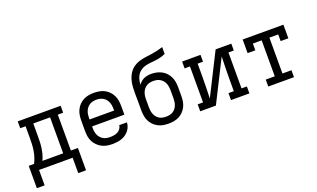

<svg xmlns="http://www.w3.org/2000/svg" viewBox="-89 -1247 3178 1922"><g transform="rotate(-20 1500.0 -285.5)"><path d="M38 164V-74H95Q110 -103 120 -134.5Q130 -166 135.5 -199Q141 -232 142.5 -265Q144 -298 144 -331V-457H87V-530H544V-456H487V-74H562V164H479V0H121V164ZM405 -74V-457H226V-331Q226 -298 225 -265Q224 -232 219.5 -199.5Q215 -167 206.5 -135.5Q198 -104 184 -74Z M902 8Q873 8 844 3Q815 -2 789.5 -15.5Q764 -29 743 -50Q722 -71 709 -97Q696 -123 691.5 -152Q687 -181 687 -210V-320Q687 -349 691.5 -377.5Q696 -406 708.5 -432Q721 -458 741.5 -479.5Q762 -501 788 -514.5Q814 -528 842.5 -533Q871 -538 900 -538Q929 -538 957.5 -533Q986 -528 1012 -514.5Q1038 -501 1058.5 -479.5Q1079 -458 1091.5 -432Q1104 -406 1108.5 -377.5Q1113 -349 1113 -320V-228H769V-210Q769 -191 772 -172.5Q775 -154 782.5 -137Q790 -120 802 -106Q814 -92 830.5 -82.5Q847 -73 865.5 -69.5Q884 -66 902 -66Q923 -66 943.5 -69Q964 -72 982.5 -81.5Q1001 -91 1014 -108.5Q1027 -126 1029 -147H1111Q1110 -123 1101 -100Q1092 -77 1076.5 -58.5Q1061 -40 1040.5 -26.5Q1020 -13 997 -5.5Q974 2 950 5Q926 8 902 8ZM1031 -302V-320Q1031 -338 1028 -356.5Q1025 -375 1018 -392Q1011 -409 999 -423.5Q987 -438 971 -447.5Q955 -457 936.5 -461Q918 -465 900 -465Q882 -465 863.5 -461Q845 -457 829 -447.5Q813 -438 801 -423.5Q789 -409 782 -392Q775 -375 772 -356.5Q769 -338 769 -320V-302Z M1500 8Q1471 8 1442.5 3Q1414 -2 1388 -15.5Q1362 -29 1341.5 -50.5Q1321 -72 1308.5 -98Q1296 -124 1291.5 -152.5Q1287 -181 1287 -210V-302Q1287 -323 1286.5 -345Q1286 -367 1286 -389Q1286 -420 1287.5 -451.5Q1289 -483 1295.5 -513.5Q1302 -544 1315 -572.5Q1328 -601 1349 -624.5Q1370 -648 1397.5 -663Q1425 -678 1455.5 -686Q1486 -694 1517 -697.5Q1548 -701 1579 -706Q1610 -711 1640.5 -718Q1671 -725 1700 -735V-662Q1675 -650 1648.5 -643Q1622 -636 1594.5 -632.5Q1567 -629 1539.5 -627Q1512 -625 1485 -618Q1458 -611 1434.5 -596Q1411 -581 1396 -558Q1381 -535 1374.5 -508Q1368 -481 1367 -454Q1378 -470 1393 -483.5Q1408 -497 1426 -505Q1444 -513 1464 -516.5Q1484 -520 1504 -520Q1533 -520 1561 -514Q1589 -508 1614.5 -494.5Q1640 -481 1659.5 -460Q1679 -439 1691.5 -413Q1704 -387 1708.5 -358.5Q1713 -330 1713 -302V-210Q1713 -181 1708.5 -152.5Q1704 -124 1691.5 -98Q1679 -72 1658.5 -50.5Q1638 -29 1612 -15.5Q1586 -2 1557.5 3Q1529 8 1500 8ZM1500 -66Q1518 -66 1536.5 -69.5Q1555 -73 1571 -82.5Q1587 -92 1599 -106.5Q1611 -121 1618 -138Q1625 -155 1628 -173.5Q1631 -192 1631 -210V-302Q1631 -320 1628 -338.5Q1625 -357 1618 -374Q1611 -391 1599 -405Q1587 -419 1571.5 -428.5Q1556 -438 1537.5 -442Q1519 -446 1501 -446Q1482 -446 1463.5 -442.5Q1445 -439 1429.5 -429.5Q1414 -420 1401.5 -405.5Q1389 -391 1382 -374Q1375 -357 1372 -338.5Q1369 -320 1369 -302V-210Q1369 -192 1372 -173.5Q1375 -155 1382 -138Q1389 -121 1401 -106.5Q1413 -92 1429 -82.5Q1445 -73 1463.5 -69.5Q1482 -66 1500 -66Z M1838 0V-74H1895V-457H1838V-530H2034V-457H1977V-318Q1977 -260 1975.5 -202.5Q1974 -145 1972 -87L2195 -530H2362V-457H2305V-74H2362V0H2166V-74H2223V-212Q2223 -270 2224.5 -327.5Q2226 -385 2228 -443L2005 0Z M2563 0V-74H2659V-457H2565V-385H2483V-530H2917V-385H2835V-456H2741V-74H2837V0Z"/></g></svg>

Font: Iosevka Curly Slab Extended
Style: Regular
Weight: 400
Width: 7
Monospace: yes
Designer: Belleve Invis
Foundry: Belleve Invis
Version: Version 11.1.0; ttfautohint (v1.8.3)